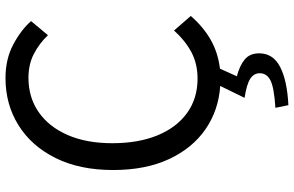

<svg xmlns="http://www.w3.org/2000/svg" viewBox="-200 -586 1039 678"><g transform="rotate(-90 319.0 -246.5)"><path d="M287.1 252.9 277.8 207Q348.6 202.6 374.3 189.7Q399.9 176.8 399.9 151.9Q399.9 130.9 380.4 118.2Q360.8 105.5 313 98.1L355 12.2Q269 6.3 201.9 -40Q134.8 -86.4 96.4 -169.2Q58.1 -252 58.1 -366.2Q58.1 -484.4 100.6 -569.6Q143.1 -654.8 216.6 -700.4Q290 -746.1 382.8 -746.1Q449.7 -746.1 501.2 -718.8Q552.7 -691.4 584 -655.8L534.2 -596.2Q504.9 -627 468 -646Q431.2 -665 383.8 -665Q314.9 -665 262.9 -629.2Q210.9 -593.3 181.9 -526.9Q152.8 -460.4 152.8 -369.1Q152.8 -276.4 180.7 -209Q208.5 -141.6 259.8 -104.7Q311 -67.9 380.9 -67.9Q433.6 -67.9 474.6 -89.8Q515.6 -111.8 550.8 -150.9L602.1 -91.8Q564.5 -48.3 518.8 -22Q473.1 4.4 416 11.2L389.2 70.8Q426.3 80.6 448.2 98.4Q470.2 116.2 470.2 149.9Q470.2 198.7 422.4 223.6Q374.5 248.5 287.1 252.9Z"/></g></svg>

Font: Source Han Sans CN
Style: Regular
Weight: 400
Designer: Ryoko NISHIZUKA  (kana, bopomofo & ideographs); Paul D. Hunt (Latin, Greek & Cyrillic); Sandoll Communications , Soo-you
Foundry: Adobe
Version: Version 2.004;hotconv 1.0.118;makeotfexe 2.5.65603